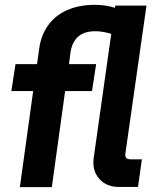

<svg xmlns="http://www.w3.org/2000/svg" viewBox="-20 -773 650 793"><path d="M62 0 117 -397H27L44 -508H133L142 -573Q150 -629 179.5 -669.5Q209 -710 258 -731.5Q307 -753 371 -753Q418 -753 457 -740Q496 -727 524 -707L486 -609Q458 -629 428 -636.5Q398 -644 374 -644Q327 -644 302 -621Q277 -598 271 -555L265 -508H377L360 -397H249L194 0ZM471 -1Q419 -1 389.5 -35Q360 -69 367 -121L456 -750H585L498 -140Q496 -126 501.5 -120.5Q507 -115 519 -115H566L550 -1Z"/></svg>

Font: Finlandica SemiBold
Style: Italic
Weight: 600
Italic angle: -8°
Designer: Niklas Ekholm, Juho Hiilivirta, Jaakko Suomalainen
Foundry: Helsinki Type Studio
Version: Version 1.063